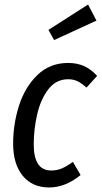

<svg xmlns="http://www.w3.org/2000/svg" viewBox="-20 -816 449 848"><path d="M409 -481 362 -429Q341 -448 323 -457Q305 -466 281 -466Q227 -466 193 -421Q159 -376 144 -310Q129 -244 129 -178Q129 -63 206 -63Q232 -63 253 -72Q274 -81 302 -101L336 -43Q269 12 197 12Q123 12 80.5 -39.5Q38 -91 38 -182Q38 -268 64 -349.5Q90 -431 145 -484.5Q200 -538 281 -538Q320 -538 350.5 -524.5Q381 -511 409 -481ZM369 -796 406 -725 219 -639 194 -684Z"/></svg>

Font: Fira Sans Extra Condensed
Style: Italic
Weight: 400
Width: 3
Italic angle: -8°
Designer: Carrois Corporate & Edenspiekermann AG
Foundry: Carrois Corporate GbR & Edenspiekermann AG
Version: Version 4.203